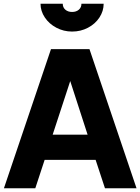

<svg xmlns="http://www.w3.org/2000/svg" viewBox="-20 -1008 752 1028"><path d="M253 -745H459L711 0H542L492 -152H219L169 0H1ZM449 -287 356 -574 262 -287ZM197 -988H316Q316 -968 330 -956Q344 -944 366 -944Q388 -944 402 -956Q416 -968 416 -988H535Q535 -949 512.5 -914.5Q490 -880 451 -859.5Q412 -839 366 -839Q321 -839 282 -859.5Q243 -880 220 -914.5Q197 -949 197 -988Z"/></svg>

Font: BLUETTI 2.0
Style: Bold
Weight: 700
Designer: Stijn de Vries
Foundry: tokotype
Version: Version 2.005;October 31, 2023;FontCreator 14.0.0.2814 64-bi